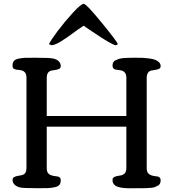

<svg xmlns="http://www.w3.org/2000/svg" viewBox="-20 -989 911 1009"><path d="M237.3 -756.8Q245.1 -775.4 283.4 -826.4Q321.8 -877.4 364 -923.1Q406.2 -968.8 419.9 -968.8Q433.6 -968.8 514.2 -870.1Q594.7 -771.5 599.6 -756.8L589.4 -751Q568.8 -752.4 464.8 -823.2L447.3 -835V-834.5L419.9 -854L403.3 -842.8Q392.6 -836.4 359.4 -811.8Q326.2 -787.1 297.9 -770Q269.5 -752.9 251.5 -751ZM824.2 -42Q824.2 -31.7 820.6 -24.2Q816.9 -16.6 807.6 -12Q798.3 -7.3 791 -4.9Q783.7 -2.4 767.6 -1.5Q751.5 -0.5 743.9 -0.2Q736.3 0 717.8 0Q709.5 0 692.1 0.2Q674.8 0.5 666 0.5Q645 0.5 630.1 -1Q615.2 -2.4 600.6 -6.8Q585.9 -11.2 578.6 -20.5Q571.3 -29.8 571.3 -43.9Q571.3 -54.2 580.3 -58.8Q589.4 -63.5 604.2 -65.4Q619.1 -67.4 625 -70.3Q644 -79.1 644 -105V-323.2H225.6V-105Q225.6 -83.5 237.1 -74.5Q248.5 -65.4 272.5 -63Q281.7 -62 286.4 -60.8Q291 -59.6 295.2 -54.9Q299.3 -50.3 299.3 -42Q299.3 -26.4 292 -17.3Q284.7 -8.3 265.1 -4.6Q245.6 -1 232.9 -0.5Q220.2 0 189.9 0Q177.7 0 171.4 0Q103.5 0 85 -3.9Q47.4 -13.7 45.9 -43.9Q45.9 -54.2 54.9 -58.8Q64 -63.5 79.3 -65.7Q94.7 -67.9 100.1 -70.3Q119.1 -78.1 119.1 -105V-581.1Q119.1 -618.2 82.5 -621.1Q71.3 -622.1 66.4 -622.8Q61.5 -623.5 55.7 -626Q49.8 -628.4 47.9 -632.8Q45.9 -637.2 45.9 -645Q45.9 -659.7 53.2 -668.7Q60.5 -677.7 79.6 -681.2Q98.6 -684.6 111.3 -685.1Q124 -685.5 154.3 -685.5Q165.5 -685.5 171.4 -685.5Q240.2 -685.5 259.3 -681.6Q298.3 -672.4 299.3 -641.6Q299.3 -630.9 289.8 -626.5Q280.3 -622.1 265.1 -620.4Q250 -618.7 244.6 -616.2Q225.6 -608.4 225.6 -581.1V-379.4H644V-581.1Q644 -617.2 607.4 -620.6Q592.8 -622.1 586.9 -623.3Q581.1 -624.5 576.2 -629.6Q571.3 -634.8 571.3 -645Q571.3 -654.8 575.7 -662.1Q580.1 -669.4 589.8 -673.6Q599.6 -677.7 608.6 -680.4Q617.7 -683.1 634.5 -684.1Q651.4 -685.1 661.4 -685.3Q671.4 -685.5 691.4 -685.5Q693.8 -685.5 695.3 -685.5Q715.3 -685.5 728.8 -685.1Q742.2 -684.6 762 -682.1Q781.7 -679.7 793.9 -675.3Q806.2 -670.9 815.2 -662.4Q824.2 -653.8 824.2 -641.6Q824.2 -630.9 814.9 -626.7Q805.7 -622.6 790.5 -620.8Q775.4 -619.1 770 -616.7Q751 -607.9 751 -581.1V-105Q751 -83.5 762.5 -74.5Q773.9 -65.4 797.4 -63Q806.6 -62 811.3 -60.8Q815.9 -59.6 820.1 -54.9Q824.2 -50.3 824.2 -42Z"/></svg>

Font: Corben
Style: Regular
Weight: 400
Designer: vernon adams
Foundry: vernon adams
Version: Version 1.100